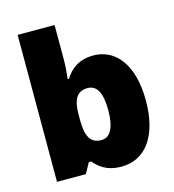

<svg xmlns="http://www.w3.org/2000/svg" viewBox="-113 -906 869 959"><g transform="rotate(-15 321.5 -426.0)"><path d="M257 -639V-811H66V-51H215L245 -105H257C285 -74 320 -41 398 -41C518 -41 600 -140 600 -329C600 -514 519 -614 404 -614C329 -614 285 -578 257 -533H250C254 -564 257 -600 257 -639ZM334 -464C383 -464 406 -419 406 -331C406 -242 381 -195 336 -195C277 -195 257 -236 257 -322V-349C257 -428 281 -464 334 -464Z"/></g></svg>

Font: Noto Sans Tamil UI Black
Style: Regular
Weight: 900
Designer: Jelle Bosma - Monotype Design Team
Foundry: Monotype Imaging Inc.
Version: Version 2.004